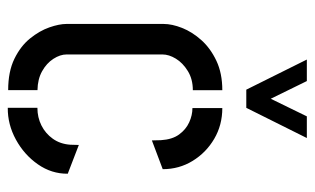

<svg xmlns="http://www.w3.org/2000/svg" viewBox="-174 -616 791 482"><g transform="rotate(90 221.0 -374.5)"><path d="M204.6 -597.8 129 -749.8H183L227.4 -659.2L271.6 -749.8H326L250.2 -597.8ZM205.8 0Q159.2 0 127.2 -15.6Q95.2 -31.2 76 -55Q56.8 -78.8 48.2 -103.5Q39.6 -128.2 39.6 -146.6V-390Q39.6 -411.2 49.6 -436.6Q59.6 -462 80.2 -485Q100.8 -508 132.2 -522.8Q163.6 -537.6 206 -537.6V-463.6Q178.2 -463.6 157.8 -451Q137.4 -438.4 126.8 -421Q116.2 -403.6 116.2 -387.4V-146.6Q116.2 -130.6 127.2 -113.5Q138.2 -96.4 158.3 -85.2Q178.4 -74 205.8 -73.6ZM250.2 1V-73.4Q274.2 -73.4 294.4 -83.5Q314.6 -93.6 327.8 -112.1Q341 -130.6 342.8 -155.8L343.4 -177.4L415.6 -149.6Q416 -109 392 -74.6Q368 -40.2 329.9 -19.4Q291.8 1.4 250.2 1ZM332 -360.8 331.4 -383.6Q329.6 -412 317.1 -429.1Q304.6 -446.2 286.7 -454.4Q268.8 -462.6 250.8 -462.6V-537.6Q293.4 -537.6 328 -517.3Q362.6 -497 383.4 -463.1Q404.2 -429.2 404.2 -388Z"/></g></svg>

Font: Stick No Bills ExtraLight
Style: Regular
Weight: 200
Designer: Kosala Senevirathne, Siva Puranthara, Lasantha Premarathna, Tharique Azeez
Foundry: mooniak
Version: Version 2.000